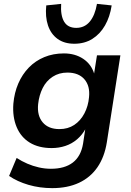

<svg xmlns="http://www.w3.org/2000/svg" viewBox="-20 -782 678 992"><path d="M250 190Q185 190 127 173Q69 156 27 127L66 34Q92 51 121 63.5Q150 76 181 83Q212 90 243 90Q314 90 356 58Q398 26 409 -39L421 -118H423Q405 -85 378 -62Q351 -39 317.5 -28Q284 -17 247 -17Q180 -17 134 -45Q88 -73 66 -125.5Q44 -178 49 -246Q54 -303 74.5 -350.5Q95 -398 129 -433Q163 -468 209 -487Q255 -506 310 -506Q368 -506 410 -478Q452 -450 467 -400L466 -401L481 -496H602L532 -47Q520 29 483.5 82Q447 135 388 162.5Q329 190 250 190ZM287 -115Q331 -115 363.5 -136.5Q396 -158 416 -196Q436 -234 440 -280Q446 -338 416 -372.5Q386 -407 328 -407Q285 -407 252 -385.5Q219 -364 200.5 -327Q182 -290 177 -244Q171 -185 200.5 -150Q230 -115 287 -115ZM364 -556Q312 -556 277.5 -581Q243 -606 228 -650.5Q213 -695 219 -754L296 -762Q292 -703 311 -670.5Q330 -638 374 -638Q417 -638 444 -670.5Q471 -703 481 -762L557 -754Q548 -695 522.5 -650.5Q497 -606 457 -581Q417 -556 364 -556Z"/></svg>

Font: Nunito Sans 9pt
Style: Bold Italic
Weight: 700
Italic angle: -9°
Version: Version 3.101;gftools[0.9.27]